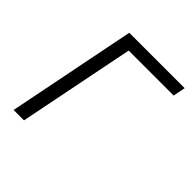

<svg xmlns="http://www.w3.org/2000/svg" viewBox="-150 -636 744 744"><g transform="rotate(45 222.0 -264.0)"><path d="M91.5 0H34.5L140 -528.5H443.5L433.5 -478H187Z"/></g></svg>

Font: Roberto Sans Light
Style: Italic
Weight: 300
Italic angle: -11°
Designer: Google
Version: Version 1.00;June 11, 2020;FontCreator 12.0.0.2522 64-bit; t